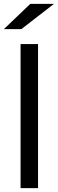

<svg xmlns="http://www.w3.org/2000/svg" viewBox="-50 -969 298 989"><path d="M56 -742V0H146V-742ZM106 -949 -30 -819H60L228 -949Z"/></svg>

Font: Rookery
Style: Regular
Weight: 400
Designer: Ryan Kimball / Julieta Ulanovsky
Foundry: Motorola Mobility LLC.
Version: Version 1.0